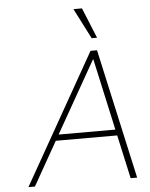

<svg xmlns="http://www.w3.org/2000/svg" viewBox="-61 -981 808 1031"><g transform="rotate(-5 343.0 -465.5)"><path d="M549 -235H218L85 0H50L446 -700H481L636 0H601ZM542 -267 457 -653H455L236 -267ZM374 -931H420L487 -767H458Z"/></g></svg>

Font: Be Vietnam Thin
Style: Italic
Weight: 250
Italic angle: -9°
Designer: Gabriel Lam
Foundry: TypeRant
Version: Version 3.000